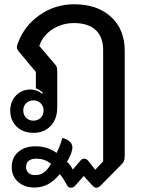

<svg xmlns="http://www.w3.org/2000/svg" viewBox="-20 -613 662 899"><path d="M291 249Q276 221 260 202Q234 234 205 249.5Q176 265 142 265Q94 265 64.5 238.5Q35 212 35 169Q35 125 65.5 98.5Q96 72 146 72Q202 72 245 103Q261 72 272 33Q294 38 306.5 50Q319 62 319 78Q319 83 317 91Q313 112 294 144Q311 161 321 181L354 142Q363 130 374 130Q386 130 395 142L426 182L463 142V-378Q463 -440 428 -472.5Q393 -505 327 -505Q270 -505 225 -475.5Q180 -446 164 -398L239 -310Q244 -304 246 -297Q248 -290 248 -276V-110Q248 -56 217.5 -23.5Q187 9 137 9Q88 9 58 -20Q28 -49 28 -96Q28 -138 55 -166Q82 -194 123 -194Q138 -194 152.5 -188.5Q167 -183 178 -174L181 -178Q166 -193 148 -199V-276L67 -373Q59 -383 59 -392Q59 -397 63 -409Q93 -492 165.5 -542.5Q238 -593 327 -593Q436 -593 500 -534Q564 -475 564 -375V115Q564 132 560 141.5Q556 151 544 162L453 254Q441 266 432 266Q426 266 422.5 264Q419 262 411 254L372 211L335 253Q325 266 312 266Q298 266 291 249ZM184 -96Q184 -116 170.5 -129.5Q157 -143 137 -143Q116 -143 102.5 -130Q89 -117 89 -96Q89 -75 102.5 -61.5Q116 -48 137 -48Q157 -48 170.5 -61.5Q184 -75 184 -96ZM219 154Q202 141 186 135.5Q170 130 149 130Q127 130 114.5 140Q102 150 102 169Q102 186 113.5 196.5Q125 207 144 207Q168 207 185.5 194.5Q203 182 219 154Z"/></svg>

Font: K2D Medium
Style: Regular
Weight: 500
Designer: Katatrad Aksorn Co.,Ltd.
Foundry: Cadson Demak Co.,Ltd.
Version: Version 1.000; ttfautohint (v1.6)